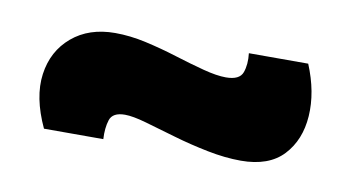

<svg xmlns="http://www.w3.org/2000/svg" viewBox="-34 -461 529 290"><g transform="rotate(10 230.5 -316.0)"><path d="M345 -237Q321 -237 293.5 -242.5Q266 -248 240.5 -255.5Q215 -263 194 -269Q173 -275 161 -275Q142 -275 138 -262.5Q134 -250 135 -233H44Q23 -278 28 -314Q33 -350 59 -372Q85 -394 125 -394Q148 -394 172.5 -388.5Q197 -383 221 -375.5Q245 -368 266 -362.5Q287 -357 301 -357Q322 -357 326.5 -369.5Q331 -382 329 -399H420Q437 -358 434.5 -321Q432 -284 410 -260.5Q388 -237 345 -237Z"/></g></svg>

Font: Bricolage Grotesque SemiCondensed ExtraBold
Style: Regular
Weight: 800
Width: 4
Designer: Mathieu Triay
Foundry: Atelier Triay
Version: Version 1.001;gftools[0.9.33.dev8+g029e19f]